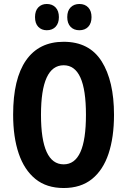

<svg xmlns="http://www.w3.org/2000/svg" viewBox="-20 -1001 639 965"><path d="M553 -424Q553 -311 525.5 -228.5Q498 -146 442 -101Q386 -56 300 -56Q214 -56 158 -101.5Q102 -147 74 -229.5Q46 -312 46 -425Q46 -605 111 -698Q176 -791 300 -791Q429 -791 491 -692.5Q553 -594 553 -424ZM186 -424Q186 -175 300 -175Q356 -175 384 -236.5Q412 -298 412 -424Q412 -550 384 -611.5Q356 -673 300 -673Q186 -673 186 -424ZM156 -915Q156 -947 172.5 -964Q189 -981 215 -981Q243 -981 259.5 -963.5Q276 -946 276 -915Q276 -884 259.5 -866.5Q243 -849 215 -849Q189 -849 172.5 -866Q156 -883 156 -915ZM318 -915Q318 -947 335 -964Q352 -981 379 -981Q407 -981 423.5 -963.5Q440 -946 440 -915Q440 -884 423.5 -866.5Q407 -849 379 -849Q351 -849 334.5 -866.5Q318 -884 318 -915Z"/></svg>

Font: Noto Sans Malayalam UI ExtraCondensed
Style: Bold
Weight: 700
Width: 2
Designer: Jelle Bosma - Monotype Design Team
Foundry: Monotype Imaging Inc.
Version: Version 2.104; ttfautohint (v1.8.4.7-5d5b)